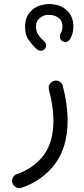

<svg xmlns="http://www.w3.org/2000/svg" viewBox="-20 -684 428 979"><path d="M107.9 -548.3C107.9 -519.5 113.8 -497.1 126 -480.5C137.7 -463.9 150.9 -448.7 165 -435.5C176.3 -425.3 187 -425.3 189.5 -425.3C195.3 -425.3 200.7 -427.2 205.1 -431.6C216.3 -441.4 215.3 -452.1 215.3 -454.1C215.3 -460.4 212.9 -465.3 208.5 -469.7C180.7 -496.6 163.6 -514.6 163.6 -548.3C163.6 -567.9 170.4 -582.5 184.1 -592.8C197.3 -602.5 208.5 -607.4 217.8 -607.9H231.9C249.5 -607.9 265.1 -603 278.3 -593.3C291.5 -583 298.3 -568.4 298.3 -548.3C298.3 -534.2 294.9 -521.5 288.1 -511.2C286.1 -506.8 285.2 -502.4 285.2 -498C285.2 -492.7 285.6 -481.4 298.8 -473.6C303.7 -471.2 308.1 -469.7 312.5 -469.7C319.8 -469.7 332 -474.1 339.4 -488.3C349.1 -504.9 354 -524.9 354 -548.3C354 -579.1 345.7 -604 329.1 -622.6C312.5 -640.6 294.9 -652.3 276.9 -656.7C258.8 -661.1 243.7 -663.6 231.4 -663.6C219.2 -663.6 203.6 -661.1 185.5 -656.7C167 -651.9 149.4 -640.1 132.8 -622.1C116.2 -603.5 107.9 -579.1 107.9 -548.3ZM252 -270.5C237.8 -265.1 228 -250.5 228 -238.3C228 -234.9 228.5 -231 229.5 -227.1C244.6 -169.9 252.4 -116.7 252.4 -68.4C252.4 4.4 235.8 63 202.6 107.4C168.9 151.9 123.5 184.1 66.4 203.6C50.3 209 41.5 224.6 41.5 236.8C41.5 241.2 42 245.1 43.5 249.5C48.8 267.1 65.9 275.4 78.1 275.4C81.5 275.4 85.4 274.9 89.8 273.4C160.6 249.5 217.8 209 260.7 151.9C303.2 94.2 324.7 21 324.7 -68.4C324.7 -124 316.4 -183.1 300.3 -245.6C295.9 -263.7 278.3 -273.4 266.6 -273.4C262.2 -273.4 257.3 -272.5 252 -270.5Z"/></svg>

Font: Mikhak
Style: Regular
Weight: 400
Designer: Amin Abedi
Version: Version 3.2